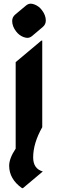

<svg xmlns="http://www.w3.org/2000/svg" viewBox="-20 -773 309 1023"><path d="M126 -571.3Q116.7 -571.3 105 -575.7Q82 -584.5 65.9 -605.5Q44.9 -632.8 44.9 -661.1Q44.9 -682.1 61.5 -695.8L118.2 -743.2Q130.4 -753.4 143.6 -753.4Q152.8 -753.4 164.1 -749Q188 -739.7 203.1 -719.2Q224.1 -691.9 224.1 -663.6Q224.1 -642.6 207.5 -628.9L151.4 -581.5Q139.2 -571.3 126 -571.3ZM63.5 19V-441.9L200.2 -556.6H205.1V-95.2Q156.7 -9.8 156.7 65.9Q156.7 126 208 140.6L102.1 229.5H97.2Q28.8 180.7 28.8 109.9Q28.8 71.3 63.5 19Z"/></svg>

Font: Gothica
Style: Bold
Weight: 700
Designer: Wojciech Kalinowski "wmk69" (wmk69@o2.pl)
Foundry: Wojciech Kalinowski "wmk69" (wmk69@o2.pl)
Version: Version 2.1.0; 2021-05-14